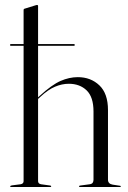

<svg xmlns="http://www.w3.org/2000/svg" viewBox="-20 -749 514 769"><path d="M20 -569Q20 -570.5 21 -571.5Q22 -572.5 23.5 -572.5H276.5Q278 -572.5 278.8 -571.5Q279.5 -570.5 279.5 -569Q279.5 -567.5 278.8 -566.5Q278 -565.5 276.5 -565.5H23.5Q20 -565.5 20 -569ZM126 -347 123 -350.5 139 -365Q187.5 -409.5 222.5 -424.8Q257.5 -440 291.5 -440Q343.5 -440 378 -407.2Q412.5 -374.5 412.5 -308V-29Q412.5 -21 417.2 -16Q422 -11 431 -9.5L460.5 -5Q462.5 -5 463.2 -4.2Q464 -3.5 464 -2.5Q464 -1.5 463.2 -0.8Q462.5 0 460.5 0H301Q296.5 0 296.5 -2.5Q296.5 -5.5 302 -6L339.5 -11Q348.5 -12.5 351.5 -17.5Q354.5 -22.5 354.5 -29V-302.5Q354.5 -360.5 327 -387Q299.5 -413.5 255.5 -413.5Q228.5 -413.5 200.5 -401.8Q172.5 -390 142 -361.5ZM132.5 -725V-23.5Q132.5 -18.5 135.5 -15.2Q138.5 -12 144.5 -11L180.5 -6Q185 -5.5 185 -2.5Q185 0 181.5 0H23.5Q22.5 0 21.5 -0.8Q20.5 -1.5 20.5 -2.5Q20.5 -3.5 22.2 -4.8Q24 -6 27.5 -6.5L62.5 -11Q68.5 -12 71.5 -15.2Q74.5 -18.5 74.5 -23V-708Q74.5 -711 75.2 -712.2Q76 -713.5 78 -714L121.5 -727.5Q125 -728.5 126.2 -728.8Q127.5 -729 128.5 -729Q130.5 -729 131.5 -728Q132.5 -727 132.5 -725Z"/></svg>

Font: Fraunces 120pt Light
Style: Regular
Weight: 300
Version: Version 1.000;[b76b70a41]